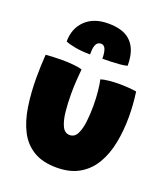

<svg xmlns="http://www.w3.org/2000/svg" viewBox="-145 -874 880 1008"><g transform="rotate(20 294.5 -370.0)"><path d="M346.5 -482Q362.5 -487.5 391.8 -490.5Q421 -493.5 448.5 -493.5Q471.5 -493.5 499.2 -491.5Q527 -489.5 545 -486.5Q550 -451.5 552.5 -416.8Q555 -382 555 -348Q555 -269.5 541.2 -200.8Q527.5 -132 496.5 -79.8Q465.5 -27.5 414.2 2.2Q363 32 288.5 32Q210 32 159 1.2Q108 -29.5 79.5 -85Q51 -140.5 39.5 -215.5Q28 -290.5 28 -378.5Q28 -409 29.2 -440.8Q30.5 -472.5 32.5 -505Q49 -506.5 75.2 -507.8Q101.5 -509 123 -509Q154.5 -509 186.2 -506Q218 -503 236 -497.5Q233.5 -470.5 231 -434.2Q228.5 -398 228.5 -359.5Q228.5 -308.5 233.2 -260.8Q238 -213 252.2 -182.5Q266.5 -152 295 -152Q322 -152 336 -179.5Q350 -207 355 -249.8Q360 -292.5 360 -338Q360 -381 356 -420Q352 -459 346.5 -482ZM112.5 -608.5Q112.5 -681.5 159 -726.8Q205.5 -772 286.5 -772Q364 -772 404 -739.2Q444 -706.5 453.5 -645.5Q455.5 -634.5 456.2 -622.8Q457 -611 457 -598Q442 -593.5 416.2 -591.2Q390.5 -589 364 -588.2Q337.5 -587.5 319.5 -587.5Q319.5 -599 318.8 -607.8Q318 -616.5 316.5 -623.5Q312.5 -644.5 304.5 -652Q296.5 -659.5 287 -659.5Q277.5 -659.5 269.2 -654.2Q261 -649 256 -633.5Q251 -618 251 -586.5Q205.5 -586.5 168.5 -593.2Q131.5 -600 112.5 -608.5Z"/></g></svg>

Font: Grandstander Thin Black
Style: Regular
Weight: 900
Version: Version 1.200